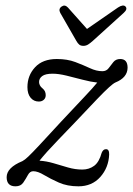

<svg xmlns="http://www.w3.org/2000/svg" viewBox="-20 -664 480 693"><path d="M374 -106Q372 -59 342 -25.2Q312 8.5 263 8.5Q223 8.5 192.5 -5Q162 -18.5 139.2 -32.2Q116.5 -46 100 -46Q88 -46 80.8 -32.5Q73.5 -19 64.2 -5.2Q55 8.5 36 8.5Q4 8.5 4 -24.5Q4 -59 61 -82.5Q69 -86.5 82 -98.8Q95 -111 122.8 -140.8Q150.5 -170.5 202 -226.5Q254.5 -282.5 285.2 -315Q316 -347.5 331 -366Q308 -368.5 278.5 -376.2Q249 -384 220.2 -391Q191.5 -398 170 -398Q144 -398 132.5 -389.5Q121 -381 121 -368Q121 -362.5 123.8 -356.5Q126.5 -350.5 134 -344.5Q145 -335.5 145 -320.5Q145 -310 138 -303.8Q131 -297.5 120 -297.5Q102 -297.5 90.5 -311.2Q79 -325 79 -349.5Q79 -391.5 106.5 -421.2Q134 -451 185 -451Q223 -451 252 -440Q281 -429 304.5 -418Q328 -407 349.5 -407Q364 -407 372.2 -418Q380.5 -429 389.2 -440Q398 -451 414 -451Q440.5 -451 440.5 -419.5Q440 -384 397 -366.5Q389 -363 373.8 -349.2Q358.5 -335.5 329.2 -305Q300 -274.5 250.5 -222Q213.5 -183.5 189.8 -158.8Q166 -134 150.5 -116.8Q135 -99.5 122.5 -84Q147.5 -82.5 173.5 -74.8Q199.5 -67 225.5 -59.5Q251.5 -52 277 -52Q301.5 -52 319.8 -65.5Q338 -79 347 -112.5Q352.5 -126 363 -125.5Q374.5 -125.5 374 -106ZM315 -516.5Q305.5 -508 297.8 -503.2Q290 -498.5 281 -498.5Q271.5 -498.5 266 -503Q260.5 -507.5 255.5 -516.5L197.5 -617.5Q190 -632 202.5 -640.5Q214 -648.5 225 -637L294 -559.5L406 -637Q424.5 -649 433 -640.5Q441.5 -631 426.5 -617.5Z"/></svg>

Font: Fraunces 72pt SuperSoft Light
Style: Italic
Weight: 300
Italic angle: -16°
Version: Version 1.000;[b76b70a41]